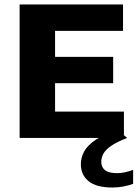

<svg xmlns="http://www.w3.org/2000/svg" viewBox="-20 -615 614 856"><path d="M67.5 0V-595H528.5V-477.5H225.5V-117.5H532.5V0ZM162.5 -244V-361.5H484.5V-244ZM481 221Q410 221 375.2 193Q340.5 165 340.5 117.5Q340.5 86.5 355.8 59.2Q371 32 406.8 8.2Q442.5 -15.5 504 -36L547 0Q501.5 17.5 476.2 34.8Q451 52 441.2 69.8Q431.5 87.5 431.5 106.5Q431.5 130.5 448.5 143.8Q465.5 157 502.5 157Q517.5 157 535 153.5Q552.5 150 573.5 142.5V204.5Q553 212 530.5 216.5Q508 221 481 221Z"/></svg>

Font: Encode Sans SC
Style: Bold
Weight: 700
Version: Version 3.002